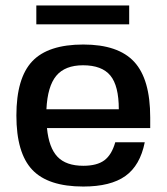

<svg xmlns="http://www.w3.org/2000/svg" viewBox="-20 -673 610 703"><path d="M530 -204H152Q159 -132 190.5 -99Q222 -66 285 -66Q335 -66 362 -86Q389 -106 402 -152H510Q493 -67 439 -28.5Q385 10 285 10Q156 10 98 -51.5Q40 -113 40 -250Q40 -387 98 -448.5Q156 -510 285 -510Q413 -510 471.5 -446.5Q530 -383 530 -243ZM284 -434Q218 -434 186 -395.5Q154 -357 150 -273H415Q415 -359 384 -396.5Q353 -434 284 -434ZM113 -653H453V-584H113Z"/></svg>

Font: Fivo Sans Med
Style: Regular
Weight: 450
Designer: Alexander Slobzheninov
Foundry: Alexander Slobzheninov
Version: 1.0